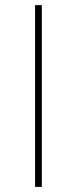

<svg xmlns="http://www.w3.org/2000/svg" viewBox="-20 -731 301 751"><path d="M143.6 -710.9V0H117.2V-710.9Z"/></svg>

Font: Vazirmatn RD UI Thin
Style: Regular
Weight: 100
Designer: Saber Rastikerdar
Foundry: Saber Rastikerdar
Version: Version 33.003